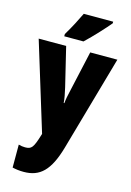

<svg xmlns="http://www.w3.org/2000/svg" viewBox="-146 -837 784 1148"><g transform="rotate(15 245.5 -263.0)"><path d="M406 -756V-766H224C203 -722 178 -673 146 -620V-606H265C315 -653 378 -722 406 -756ZM2 -553 169 -8 166 2C141 83 131 96 91 96C78 96 64 94 51 90V232C72 237 95 240 121 240C221 240 279 186 322 35L489 -553H321L267 -311C257 -270 252 -242 250 -220H246C245 -243 238 -279 230 -313L172 -553Z"/></g></svg>

Font: Noto Sans Oriya ExtCond Blk
Style: Regular
Weight: 900
Width: 2
Designer: Amélie Bonet and Sol Matas
Foundry: Google LLC
Version: Version 2.006